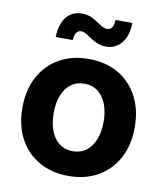

<svg xmlns="http://www.w3.org/2000/svg" viewBox="-84 -809 763 889"><g transform="rotate(10 297.5 -364.5)"><path d="M297.4 11.2Q217.8 11.2 158.2 -23.2Q98.6 -57.6 65.9 -119.4Q33.2 -181.2 33.2 -263.2Q33.2 -345.7 65.9 -407.7Q98.6 -469.7 158.2 -504.2Q217.8 -538.6 297.4 -538.6Q377.9 -538.6 437 -504.2Q496.1 -469.7 528.8 -407.7Q561.5 -345.7 561.5 -263.2Q561.5 -181.2 528.8 -119.4Q496.1 -57.6 437 -23.2Q377.9 11.2 297.4 11.2ZM297.4 -105Q334.5 -105 360.6 -124.8Q386.7 -144.5 400.9 -180.2Q415 -215.8 415 -263.7Q415 -311.5 400.9 -347.2Q386.7 -382.8 360.6 -402.6Q334.5 -422.4 297.4 -422.4Q260.7 -422.4 234.4 -402.6Q208 -382.8 194.1 -347.4Q180.2 -312 180.2 -263.7Q180.2 -215.8 194.1 -180.2Q208 -144.5 234.4 -124.8Q260.7 -105 297.4 -105ZM365.7 -608.9Q342.3 -608.9 324 -616.5Q305.7 -624 291 -634Q276.4 -644 264.2 -651.4Q252 -658.7 240.2 -658.7Q225.1 -658.7 217.3 -645.8Q209.5 -632.8 208.5 -611.8H128.4Q129.9 -673.3 157.2 -706.8Q184.6 -740.2 229.5 -740.2Q252.9 -740.2 271 -732.7Q289.1 -725.1 303.2 -715.3Q317.4 -705.6 329.8 -698Q342.3 -690.4 354.5 -690.4Q371.6 -690.4 378.9 -702.4Q386.2 -714.4 387.7 -737.8H466.8Q465.3 -676.3 437.3 -642.6Q409.2 -608.9 365.7 -608.9Z"/></g></svg>

Font: Inter 24pt
Style: Bold
Weight: 700
Designer: Rasmus Andersson
Foundry: rsms
Version: Version 4.001;git-66647c0bb